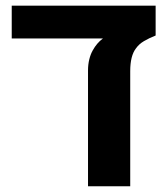

<svg xmlns="http://www.w3.org/2000/svg" viewBox="-20 -651 587 671"><path d="M287.6 0V-404.8Q287.6 -425.3 292 -443.4Q296.4 -461.4 304.2 -475.1Q311.5 -488.3 320.1 -498.3Q328.6 -508.3 339.8 -516.6H21V-631.3H523.9V-526.9Q500.5 -517.6 483.2 -507.3Q465.8 -497.1 455.1 -481.9Q435.1 -456.1 435.1 -402.3V0Z"/></svg>

Font: Wonky
Style: Regular
Weight: 400
Designer: Monotype Design Team
Foundry: Monotype Imaging Inc.
Version: Version 3.000